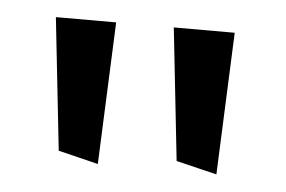

<svg xmlns="http://www.w3.org/2000/svg" viewBox="-30 -847 435 292"><g transform="rotate(5 187.0 -700.5)"><path d="M128 -592 137 -809H45L67 -607ZM309 -592 318 -809H225L247 -607Z"/></g></svg>

Font: Bluebird
Style: LiExt
Weight: 300
Designer: Jasper
Foundry: Cannot Into Space Fonts
Version: Version 0.98